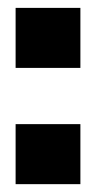

<svg xmlns="http://www.w3.org/2000/svg" viewBox="-20 -488 246 492"><path d="M20 -314V-467.8H186V-314ZM20 -16.1V-169.9H186V-16.1Z"/></svg>

Font: Kanit ExtraBold
Style: Regular
Weight: 800
Designer: Katatrad Team
Foundry: CadsonDemak
Version: Version 1.000;PS 001.000;hotconv 1.0.88;makeotf.lib2.5.64775